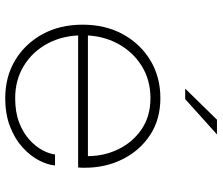

<svg xmlns="http://www.w3.org/2000/svg" viewBox="-74 -704 786 677"><g transform="rotate(90 318.5 -365.0)"><path d="M90 -248V-282.5H539.5L530 -273.5Q530 -276.5 530 -278.5Q530 -280.5 530 -282.5Q530 -340 505.5 -390.2Q481 -440.5 435.2 -471.8Q389.5 -503 325.5 -503Q261 -503 211 -471.5Q161 -440 132.5 -386Q104 -332 104 -264.5Q104 -195 132.5 -141.2Q161 -87.5 211.2 -56.8Q261.5 -26 325.5 -26Q375.5 -26 412 -40.2Q448.5 -54.5 472.5 -76.5Q496.5 -98.5 509.2 -122.5Q522 -146.5 524 -166.5H563Q560.5 -139.5 544.5 -109Q528.5 -78.5 499 -51.8Q469.5 -25 426 -8Q382.5 9 325 9Q250.5 9 192.2 -25.8Q134 -60.5 100.2 -122Q66.5 -183.5 66.5 -263.5Q66.5 -344 100.2 -405.8Q134 -467.5 192.5 -502.8Q251 -538 325.5 -538Q400.5 -538 455.5 -501.8Q510.5 -465.5 540.8 -405Q571 -344.5 571 -271.5Q571 -266.5 570.8 -259Q570.5 -251.5 570 -248ZM292 -625.5 401.5 -737.5H453.5L329 -625.5Z"/></g></svg>

Font: Epilogue ExtraLight
Style: Regular
Weight: 250
Designer: Tyler Finck
Foundry: Etcetera Type Co
Version: Version 2.112